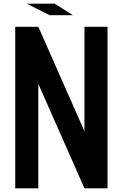

<svg xmlns="http://www.w3.org/2000/svg" viewBox="-20 -1020 665 1040"><path d="M375 -937.5H249L125 -1000H276.4ZM437.5 -309.1V-875H562.5V0H437.5L187.5 -565.9V0H62.5V-875H187.5Z"/></svg>

Font: Oldtimer
Style: Regular
Weight: 400
Designer: GGBotNet
Foundry: GGBotNet
Version: 1.00